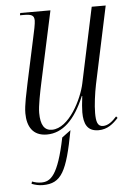

<svg xmlns="http://www.w3.org/2000/svg" viewBox="-54 -577 586 848"><g transform="rotate(-5 239.0 -153.0)"><path d="M368 10C408 10 434 -13 456 -37L450 -44C431 -23 412 -7 389 -7C364 -7 359 -30 359 -67C359 -102 366 -154 374 -193L447 -536H385L314 -202C300 -135 239 -10 163 -10C129 -10 113 -36 113 -89C113 -120 125 -179 134 -221L202 -536H68L66 -526H81C117 -526 129 -521 129 -497C129 -484 122 -449 115 -419L73 -224C65 -184 52 -129 52 -93C52 -35 76 9 139 9C209 9 264 -44 307 -147H309C305 -115 303 -91 303 -75C303 -25 317 10 368 10ZM102 230C184 230 210 180 244 -1L205 28C171 194 137 218 96 218C81 218 68 215 55 210L52 220C68 226 83 230 102 230Z"/></g></svg>

Font: Noto Serif Display Condensed Light
Style: Italic
Weight: 300
Width: 3
Italic angle: -12°
Designer: Monotype Design Team
Foundry: Monotype Imaging Inc.
Version: Version 2.009